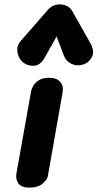

<svg xmlns="http://www.w3.org/2000/svg" viewBox="-20 -855 444 875"><path d="M114 0Q77.5 0 64.2 -18.5Q51 -37 54.5 -62.5L122 -440.5Q123.5 -449 131.2 -463.2Q139 -477.5 156.5 -489Q174 -500.5 204 -500.5Q238 -500.5 254.2 -482Q270.5 -463.5 265 -432L198 -52.5Q195.5 -37 174.5 -18.5Q153.5 0 114 0ZM357.5 -560.5Q330.5 -552.5 305.8 -564Q281 -575.5 271.5 -600.5L238 -689L184 -593Q164 -556.5 134 -555.2Q104 -554 82.5 -573Q62 -592.5 59 -620Q56 -647.5 74.5 -668.5L199 -811Q210 -823.5 223.8 -829.2Q237.5 -835 251.5 -835Q268.5 -835 284.2 -828Q300 -821 310.5 -802.5L392 -658Q412.5 -621.5 398.8 -595.2Q385 -569 357.5 -560.5Z"/></svg>

Font: Edu VIC WA NT Hand
Style: Regular
Weight: 400
Designer: Tina and Corey Anderson, Eben Sorkin, Mirko Velimirovic
Foundry: Google for Education
Version: Version 1.000